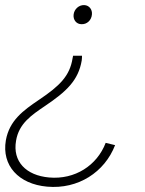

<svg xmlns="http://www.w3.org/2000/svg" viewBox="-50 -545 569 754"><path d="M272 -326H237L235 -316C224 -247 185 -208 103 -153C41 -111 -13 -72 -27 6C-44 105 23 178 135 188C257 199 361 131 402 25L365 16C331 105 244 161 143 152C52 144 -1 89 13 8C24 -60 74 -93 127 -129C210 -185 258 -229 271 -308C272 -315 272 -322 272 -326ZM281 -525C260 -526 241 -509 239 -487C237 -467 250 -450 270 -450C291 -449 309 -465 311 -488C313 -507 301 -524 281 -525Z"/></svg>

Font: Fixel Display ExtraLight
Style: Italic
Weight: 200
Italic angle: -10°
Designer: AlfaBravo + MacPaw
Foundry: Kyrylo Tkachov, Marchela Mozhyna, Serhii Makarenko, Maria Weinstein, Zakhar Kryvoshyya
Version: Version 1.210;Glyphs 3.2 (3217)